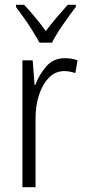

<svg xmlns="http://www.w3.org/2000/svg" viewBox="-20 -785 356 805"><path d="M252 -541Q265 -541 279 -539Q293 -537 305 -532L296 -479Q286 -482 274 -484.5Q262 -487 249 -487Q212 -487 184.5 -458.5Q157 -430 142.5 -383.5Q128 -337 129 -282V0H74V-532H117L125 -429H128Q144 -472 174 -506.5Q204 -541 252 -541ZM146 -606Q133 -629 116 -656.5Q99 -684 80.5 -710Q62 -736 47 -756V-765H81Q102 -743 126.5 -713.5Q151 -684 172 -655Q195 -685 216.5 -710.5Q238 -736 264 -765H298V-756Q274 -725 244.5 -682.5Q215 -640 198 -606Z"/></svg>

Font: Noto Sans Tamil Condensed Light
Style: Regular
Weight: 300
Width: 3
Designer: Jelle Bosma - Monotype Design Team
Foundry: Monotype Imaging Inc.
Version: Version 2.004; ttfautohint (v1.8.4.7-5d5b)